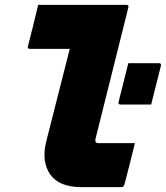

<svg xmlns="http://www.w3.org/2000/svg" viewBox="-20 -770 683 790"><path d="M137 -750H500Q511 -750 508 -739Q474 -604 440.5 -468.5Q407 -333 373 -199Q371 -190 374 -185Q378 -181 386 -181H535Q525 -139 514 -96Q503 -53 492 -11Q489 0 478 0H316Q223 0 186.5 -52.5Q150 -105 170 -187Q194 -283 218.5 -378Q243 -473 267 -569H103Q92 -569 95 -580Q106 -622 116.5 -665Q127 -708 137 -750ZM602 -340H476Q465 -340 468 -351L508 -510H634Q645 -510 642 -499Z"/></svg>

Font: Recursive Mn Lnr St Blk
Style: Italic
Weight: 900
Italic angle: -15°
Monospace: yes
Version: Version 1.079;hotconv 1.0.112;makeotfexe 2.5.65598; ttfautoh